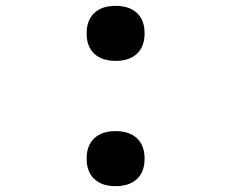

<svg xmlns="http://www.w3.org/2000/svg" viewBox="-20 -628 790 656"><path d="M276 -86Q276 -131 302 -155.5Q328 -180 375 -180Q422 -180 448 -155.5Q474 -131 474 -86Q474 -41 448 -16.5Q422 8 375 8Q328 8 302 -16.5Q276 -41 276 -86ZM276 -514Q276 -559 302 -583.5Q328 -608 375 -608Q422 -608 448 -583.5Q474 -559 474 -514Q474 -469 448 -444.5Q422 -420 375 -420Q328 -420 302 -444.5Q276 -469 276 -514Z"/></svg>

Font: Martian Mono Custom sWd Rg
Style: Regular
Weight: 400
Width: 6
Monospace: yes
Designer: Alex Havermale
Foundry: Evil Martians
Version: Version 1.000